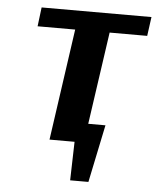

<svg xmlns="http://www.w3.org/2000/svg" viewBox="-49 -542 600 733"><g transform="rotate(5 251.0 -176.0)"><path d="M247 148 251 0H155L216 -427H72L81 -500H502L492 -427H348L297 -73H363L317 148Z"/></g></svg>

Font: Arsenal
Style: Bold Italic
Weight: 700
Italic angle: -9.10001°
Designer: Andrij Shevchenko
Foundry: Stairsfor
Version: Version 2.001;PS 002.001;hotconv 1.0.88;makeotf.lib2.5.64775